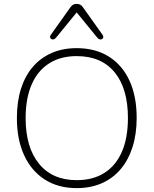

<svg xmlns="http://www.w3.org/2000/svg" viewBox="-20 -961 791 989"><path d="M375 8Q280 8 211 -36Q142 -80 104.5 -161Q67 -242 67 -353Q67 -437 88 -503.5Q109 -570 149 -616.5Q189 -663 246 -688Q303 -713 375 -713Q471 -713 540.5 -669.5Q610 -626 647 -545.5Q684 -465 684 -354Q684 -270 662.5 -203Q641 -136 601 -89Q561 -42 504 -17Q447 8 375 8ZM375 -33Q459 -33 518 -70.5Q577 -108 608 -179.5Q639 -251 639 -353Q639 -505 570.5 -588.5Q502 -672 375 -672Q292 -672 233 -634.5Q174 -597 143 -525.5Q112 -454 112 -353Q112 -202 181 -117.5Q250 -33 375 -33ZM268 -766Q262 -759 255.5 -758Q249 -757 244 -760Q239 -763 238 -769Q237 -775 242 -782L343 -924Q350 -934 358 -937.5Q366 -941 375 -941Q384 -941 392 -937.5Q400 -934 407 -924L508 -782Q513 -775 512 -769Q511 -763 506 -760Q501 -757 494.5 -758Q488 -759 482 -766L375 -897Z"/></svg>

Font: Nunito ExtraLight ExtraLight
Style: Regular
Weight: 250
Version: Version 3.602